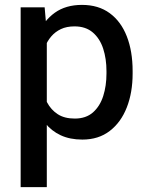

<svg xmlns="http://www.w3.org/2000/svg" viewBox="-20 -558 602 781"><path d="M314.9 9.8Q264.6 9.8 226.8 -7.8Q189 -25.4 163.1 -58.1Q137.2 -90.8 121.6 -136Q106 -181.2 99.6 -236.3V-282.7Q107.9 -360.4 133.3 -417.5Q158.7 -474.6 203.1 -506.3Q247.6 -538.1 313.5 -538.1Q380.4 -538.1 426.3 -504.4Q472.2 -470.7 495.8 -410.2Q519.5 -349.6 519.5 -269V-258.8Q519.5 -181.6 495.8 -121.1Q472.2 -60.5 426.5 -25.4Q380.9 9.8 314.9 9.8ZM64 203.1V-528.3H161.6L170.4 -426.8V203.1ZM284.2 -75.7Q329.6 -75.7 358.2 -100.8Q386.7 -126 399.9 -167.5Q413.1 -209 413.1 -258.8V-269Q413.1 -318.8 399.7 -360.1Q386.2 -401.4 357.4 -426Q328.6 -450.7 283.2 -450.7Q251 -450.7 227.8 -439.7Q204.6 -428.7 188.5 -409.9Q172.4 -391.1 162.6 -366.2Q152.8 -341.3 148.4 -313V-205.6Q156.2 -170.9 171.6 -141.4Q187 -111.8 214.4 -93.8Q241.7 -75.7 284.2 -75.7Z"/></svg>

Font: Heebo Medium
Style: Regular
Weight: 500
Designer: Oded Ezer
Foundry: Ezer Type House
Version: Version 3.100